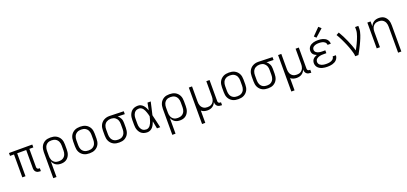

<svg xmlns="http://www.w3.org/2000/svg" viewBox="42 -2093 7715 3638"><g transform="rotate(-20 3900.0 -274.0)"><path d="M500 8Q478 8 457.5 2.5Q437 -3 421 -17.5Q405 -32 398 -52.5Q391 -73 391 -94V-462H209V0H145V-462H65V-520H535V-462H455V-94Q455 -85 458 -76.5Q461 -68 467 -61.5Q473 -55 482 -52.5Q491 -50 500 -50H516V8Z M691 215V-310Q691 -339 696 -367.5Q701 -396 713 -422Q725 -448 745 -469Q765 -490 790 -504Q815 -518 843.5 -523Q872 -528 901 -528Q930 -528 959 -523Q988 -518 1014 -504.5Q1040 -491 1060.5 -470Q1081 -449 1094 -423Q1107 -397 1112 -368Q1117 -339 1117 -310V-210Q1117 -182 1113 -155Q1109 -128 1098.5 -102.5Q1088 -77 1070.5 -55Q1053 -33 1029.5 -18.5Q1006 -4 979 2Q952 8 924 8Q897 8 870.5 2Q844 -4 821.5 -18.5Q799 -33 782.5 -54.5Q766 -76 756 -101V215ZM901 -50Q922 -50 942.5 -54Q963 -58 981.5 -68Q1000 -78 1014 -94Q1028 -110 1036.5 -129Q1045 -148 1048.5 -168.5Q1052 -189 1052 -210V-310Q1052 -331 1048.5 -351.5Q1045 -372 1036.5 -391Q1028 -410 1014 -426Q1000 -442 981.5 -452Q963 -462 942.5 -466Q922 -470 901 -470Q880 -470 860 -466Q840 -462 822.5 -451.5Q805 -441 791.5 -425Q778 -409 770 -390Q762 -371 759 -350.5Q756 -330 756 -310V-210Q756 -190 759 -169.5Q762 -149 770 -130Q778 -111 791.5 -95Q805 -79 822.5 -68.5Q840 -58 860 -54Q880 -50 901 -50Z M1500 8Q1471 8 1442 3Q1413 -2 1387 -15.5Q1361 -29 1340 -50Q1319 -71 1306 -97Q1293 -123 1288 -152Q1283 -181 1283 -210V-310Q1283 -339 1288 -368Q1293 -397 1306 -423Q1319 -449 1340 -470Q1361 -491 1387 -504.5Q1413 -518 1442 -523Q1471 -528 1500 -528Q1529 -528 1558 -523Q1587 -518 1613 -504.5Q1639 -491 1660 -470Q1681 -449 1694 -423Q1707 -397 1712 -368Q1717 -339 1717 -310V-210Q1717 -181 1712 -152Q1707 -123 1694 -97Q1681 -71 1660 -50Q1639 -29 1613 -15.5Q1587 -2 1558 3Q1529 8 1500 8ZM1500 -50Q1521 -50 1542 -54Q1563 -58 1581 -68Q1599 -78 1613.5 -93.5Q1628 -109 1636.5 -128Q1645 -147 1648.5 -168Q1652 -189 1652 -210V-310Q1652 -331 1648.5 -352Q1645 -373 1636.5 -392Q1628 -411 1613.5 -426.5Q1599 -442 1581 -452Q1563 -462 1542 -466Q1521 -470 1500 -470Q1479 -470 1458 -466Q1437 -462 1419 -452Q1401 -442 1386.5 -426.5Q1372 -411 1363.5 -392Q1355 -373 1351.5 -352Q1348 -331 1348 -310V-210Q1348 -189 1351.5 -168Q1355 -147 1363.5 -128Q1372 -109 1386.5 -93.5Q1401 -78 1419 -68Q1437 -58 1458 -54Q1479 -50 1500 -50Z M2099 8Q2070 8 2041 3Q2012 -2 1986 -15.5Q1960 -29 1939.5 -50Q1919 -71 1906 -97Q1893 -123 1888 -152Q1883 -181 1883 -210V-310Q1883 -338 1887.5 -365.5Q1892 -393 1904 -418.5Q1916 -444 1935 -465Q1954 -486 1978.5 -500Q2003 -514 2030 -521Q2057 -528 2085 -528Q2089 -528 2092.5 -528Q2096 -528 2100 -528L2379 -520V-462L2236 -466Q2255 -453 2269 -435.5Q2283 -418 2292.5 -397.5Q2302 -377 2305.5 -354.5Q2309 -332 2309 -310V-210Q2309 -181 2304 -152.5Q2299 -124 2287 -98Q2275 -72 2255 -51Q2235 -30 2210 -16Q2185 -2 2156.5 3Q2128 8 2099 8ZM2099 -50Q2120 -50 2140 -54Q2160 -58 2177.5 -68.5Q2195 -79 2208.5 -95Q2222 -111 2230 -130Q2238 -149 2241 -169.5Q2244 -190 2244 -210V-310Q2244 -329 2241.5 -348.5Q2239 -368 2232 -386Q2225 -404 2213 -419.5Q2201 -435 2185 -446.5Q2169 -458 2150.5 -463.5Q2132 -469 2112 -470H2100Q2097 -470 2094.5 -470Q2092 -470 2090 -470Q2070 -470 2050.5 -464.5Q2031 -459 2013.5 -448.5Q1996 -438 1983 -422.5Q1970 -407 1962 -388.5Q1954 -370 1951 -350Q1948 -330 1948 -310V-210Q1948 -189 1951.5 -168.5Q1955 -148 1963.5 -129Q1972 -110 1986 -94Q2000 -78 2018.5 -68Q2037 -58 2057.5 -54Q2078 -50 2099 -50Z M2667 8Q2639 8 2612 2Q2585 -4 2561.5 -18.5Q2538 -33 2521 -55Q2504 -77 2493.5 -102.5Q2483 -128 2479 -155.5Q2475 -183 2475 -210V-310Q2475 -337 2479 -364.5Q2483 -392 2493.5 -417.5Q2504 -443 2521 -465Q2538 -487 2561.5 -501.5Q2585 -516 2612 -522Q2639 -528 2667 -528Q2697 -528 2724.5 -514.5Q2752 -501 2772 -478.5Q2792 -456 2806 -429Q2820 -402 2830 -374Q2837 -410 2844 -447Q2851 -484 2858 -520H2923Q2908 -456 2894 -391.5Q2880 -327 2864 -263Q2881 -198 2895 -132Q2909 -66 2925 0H2860Q2853 -38 2845.5 -76Q2838 -114 2831 -152Q2821 -123 2807 -95Q2793 -67 2773.5 -43.5Q2754 -20 2725.5 -6Q2697 8 2667 8ZM2667 -50Q2690 -50 2710 -62Q2730 -74 2744 -92.5Q2758 -111 2767.5 -132Q2777 -153 2784 -174.5Q2791 -196 2797 -218.5Q2803 -241 2808 -263Q2803 -285 2797 -306.5Q2791 -328 2783.5 -349.5Q2776 -371 2766.5 -391.5Q2757 -412 2743 -429.5Q2729 -447 2709 -458.5Q2689 -470 2667 -470Q2647 -470 2628 -465Q2609 -460 2594 -448.5Q2579 -437 2568 -420.5Q2557 -404 2550.5 -386Q2544 -368 2542 -348.5Q2540 -329 2540 -310V-210Q2540 -191 2542 -171.5Q2544 -152 2550.5 -134Q2557 -116 2568 -99.5Q2579 -83 2594 -71.5Q2609 -60 2628 -55Q2647 -50 2667 -50Z M3091 215V-310Q3091 -339 3096 -367.5Q3101 -396 3113 -422Q3125 -448 3145 -469Q3165 -490 3190 -504Q3215 -518 3243.5 -523Q3272 -528 3301 -528Q3330 -528 3359 -523Q3388 -518 3414 -504.5Q3440 -491 3460.5 -470Q3481 -449 3494 -423Q3507 -397 3512 -368Q3517 -339 3517 -310V-210Q3517 -182 3513 -155Q3509 -128 3498.5 -102.5Q3488 -77 3470.5 -55Q3453 -33 3429.5 -18.5Q3406 -4 3379 2Q3352 8 3324 8Q3297 8 3270.5 2Q3244 -4 3221.5 -18.5Q3199 -33 3182.5 -54.5Q3166 -76 3156 -101V215ZM3301 -50Q3322 -50 3342.5 -54Q3363 -58 3381.5 -68Q3400 -78 3414 -94Q3428 -110 3436.5 -129Q3445 -148 3448.5 -168.5Q3452 -189 3452 -210V-310Q3452 -331 3448.5 -351.5Q3445 -372 3436.5 -391Q3428 -410 3414 -426Q3400 -442 3381.5 -452Q3363 -462 3342.5 -466Q3322 -470 3301 -470Q3280 -470 3260 -466Q3240 -462 3222.5 -451.5Q3205 -441 3191.5 -425Q3178 -409 3170 -390Q3162 -371 3159 -350.5Q3156 -330 3156 -310V-210Q3156 -190 3159 -169.5Q3162 -149 3170 -130Q3178 -111 3191.5 -95Q3205 -79 3222.5 -68.5Q3240 -58 3260 -54Q3280 -50 3301 -50Z M3691 215V-520H3756V-210Q3756 -190 3759 -169.5Q3762 -149 3770 -130Q3778 -111 3791 -95.5Q3804 -80 3821.5 -69Q3839 -58 3859.5 -54Q3880 -50 3900 -50Q3920 -50 3940.5 -54Q3961 -58 3978.5 -69Q3996 -80 4009 -95.5Q4022 -111 4030 -130Q4038 -149 4041 -169.5Q4044 -190 4044 -210V-520H4109V-94Q4109 -85 4111.5 -76.5Q4114 -68 4120.5 -61.5Q4127 -55 4135.5 -52.5Q4144 -50 4153 -50H4169V8H4153Q4132 8 4111 2.5Q4090 -3 4074 -17.5Q4058 -32 4051 -52.5Q4044 -73 4044 -94V-101Q4034 -76 4017.5 -54.5Q4001 -33 3978.5 -18.5Q3956 -4 3929.5 2Q3903 8 3877 8Q3844 8 3812 -1.5Q3780 -11 3756 -33V215Z M4500 8Q4471 8 4442 3Q4413 -2 4387 -15.5Q4361 -29 4340 -50Q4319 -71 4306 -97Q4293 -123 4288 -152Q4283 -181 4283 -210V-310Q4283 -339 4288 -368Q4293 -397 4306 -423Q4319 -449 4340 -470Q4361 -491 4387 -504.5Q4413 -518 4442 -523Q4471 -528 4500 -528Q4529 -528 4558 -523Q4587 -518 4613 -504.5Q4639 -491 4660 -470Q4681 -449 4694 -423Q4707 -397 4712 -368Q4717 -339 4717 -310V-210Q4717 -181 4712 -152Q4707 -123 4694 -97Q4681 -71 4660 -50Q4639 -29 4613 -15.5Q4587 -2 4558 3Q4529 8 4500 8ZM4500 -50Q4521 -50 4542 -54Q4563 -58 4581 -68Q4599 -78 4613.5 -93.5Q4628 -109 4636.5 -128Q4645 -147 4648.5 -168Q4652 -189 4652 -210V-310Q4652 -331 4648.5 -352Q4645 -373 4636.5 -392Q4628 -411 4613.5 -426.5Q4599 -442 4581 -452Q4563 -462 4542 -466Q4521 -470 4500 -470Q4479 -470 4458 -466Q4437 -462 4419 -452Q4401 -442 4386.5 -426.5Q4372 -411 4363.5 -392Q4355 -373 4351.5 -352Q4348 -331 4348 -310V-210Q4348 -189 4351.5 -168Q4355 -147 4363.5 -128Q4372 -109 4386.5 -93.5Q4401 -78 4419 -68Q4437 -58 4458 -54Q4479 -50 4500 -50Z M5099 8Q5070 8 5041 3Q5012 -2 4986 -15.5Q4960 -29 4939.5 -50Q4919 -71 4906 -97Q4893 -123 4888 -152Q4883 -181 4883 -210V-310Q4883 -338 4887.5 -365.5Q4892 -393 4904 -418.5Q4916 -444 4935 -465Q4954 -486 4978.5 -500Q5003 -514 5030 -521Q5057 -528 5085 -528Q5089 -528 5092.5 -528Q5096 -528 5100 -528L5379 -520V-462L5236 -466Q5255 -453 5269 -435.5Q5283 -418 5292.5 -397.5Q5302 -377 5305.5 -354.5Q5309 -332 5309 -310V-210Q5309 -181 5304 -152.5Q5299 -124 5287 -98Q5275 -72 5255 -51Q5235 -30 5210 -16Q5185 -2 5156.5 3Q5128 8 5099 8ZM5099 -50Q5120 -50 5140 -54Q5160 -58 5177.5 -68.5Q5195 -79 5208.5 -95Q5222 -111 5230 -130Q5238 -149 5241 -169.5Q5244 -190 5244 -210V-310Q5244 -329 5241.5 -348.5Q5239 -368 5232 -386Q5225 -404 5213 -419.5Q5201 -435 5185 -446.5Q5169 -458 5150.5 -463.5Q5132 -469 5112 -470H5100Q5097 -470 5094.5 -470Q5092 -470 5090 -470Q5070 -470 5050.5 -464.5Q5031 -459 5013.5 -448.5Q4996 -438 4983 -422.5Q4970 -407 4962 -388.5Q4954 -370 4951 -350Q4948 -330 4948 -310V-210Q4948 -189 4951.5 -168.5Q4955 -148 4963.5 -129Q4972 -110 4986 -94Q5000 -78 5018.5 -68Q5037 -58 5057.5 -54Q5078 -50 5099 -50Z M5491 215V-520H5556V-210Q5556 -190 5559 -169.5Q5562 -149 5570 -130Q5578 -111 5591 -95.5Q5604 -80 5621.5 -69Q5639 -58 5659.5 -54Q5680 -50 5700 -50Q5720 -50 5740.5 -54Q5761 -58 5778.5 -69Q5796 -80 5809 -95.5Q5822 -111 5830 -130Q5838 -149 5841 -169.5Q5844 -190 5844 -210V-520H5909V-94Q5909 -85 5911.5 -76.5Q5914 -68 5920.5 -61.5Q5927 -55 5935.5 -52.5Q5944 -50 5953 -50H5969V8H5953Q5932 8 5911 2.5Q5890 -3 5874 -17.5Q5858 -32 5851 -52.5Q5844 -73 5844 -94V-101Q5834 -76 5817.5 -54.5Q5801 -33 5778.5 -18.5Q5756 -4 5729.5 2Q5703 8 5677 8Q5644 8 5612 -1.5Q5580 -11 5556 -33V215Z M6297 8Q6272 8 6247 5.5Q6222 3 6197.5 -3.5Q6173 -10 6150.5 -22Q6128 -34 6110.5 -52Q6093 -70 6084 -94Q6075 -118 6075 -143Q6075 -166 6082.5 -188Q6090 -210 6105.5 -226Q6121 -242 6141 -253Q6161 -264 6182 -271Q6164 -278 6146.5 -288.5Q6129 -299 6116 -313.5Q6103 -328 6097 -347.5Q6091 -367 6091 -387Q6091 -410 6099.5 -432.5Q6108 -455 6124 -472Q6140 -489 6161 -500Q6182 -511 6204.5 -517.5Q6227 -524 6250.5 -526Q6274 -528 6297 -528Q6321 -528 6344 -525.5Q6367 -523 6389.5 -516.5Q6412 -510 6433 -498.5Q6454 -487 6469.5 -470Q6485 -453 6494 -430.5Q6503 -408 6503 -385Q6503 -384 6503 -383Q6503 -382 6503 -381H6438Q6438 -382 6438 -382.5Q6438 -383 6438 -383Q6438 -398 6431 -412.5Q6424 -427 6412.5 -437Q6401 -447 6387 -453.5Q6373 -460 6358 -463.5Q6343 -467 6327.5 -468.5Q6312 -470 6297 -470Q6282 -470 6266.5 -469Q6251 -468 6236 -464.5Q6221 -461 6207 -455Q6193 -449 6181 -439.5Q6169 -430 6162.5 -415.5Q6156 -401 6156 -386Q6156 -370 6162.5 -355.5Q6169 -341 6181 -331Q6193 -321 6207.5 -315Q6222 -309 6237.5 -305.5Q6253 -302 6268.5 -300.5Q6284 -299 6300 -299H6363V-241H6300Q6283 -241 6265.5 -240Q6248 -239 6231 -235Q6214 -231 6197.5 -224Q6181 -217 6167.5 -206Q6154 -195 6147 -178.5Q6140 -162 6140 -145Q6140 -127 6147.5 -111.5Q6155 -96 6168 -85Q6181 -74 6197 -67Q6213 -60 6229.5 -56.5Q6246 -53 6263 -51.5Q6280 -50 6297 -50Q6314 -50 6331 -51.5Q6348 -53 6364.5 -56.5Q6381 -60 6396.5 -66.5Q6412 -73 6425 -84Q6438 -95 6446 -110Q6454 -125 6454 -142Q6454 -142 6454 -142Q6454 -142 6454 -143H6519Q6519 -142 6519 -141.5Q6519 -141 6519 -141Q6519 -116 6509 -92.5Q6499 -69 6481.5 -51Q6464 -33 6442 -21.5Q6420 -10 6396 -3.5Q6372 3 6347 5.5Q6322 8 6297 8ZM6288 -581 6248 -619 6390 -763 6440 -717Z M6857 0Q6857 -34 6848 -66.5Q6839 -99 6829 -131Q6819 -163 6807 -194.5Q6795 -226 6782 -257Q6769 -288 6755 -318.5Q6741 -349 6726.5 -379.5Q6712 -410 6696 -439.5Q6680 -469 6662 -498L6717 -528Q6748 -478 6774.5 -425.5Q6801 -373 6824.5 -319.5Q6848 -266 6869 -211Q6890 -156 6905 -99Q6921 -128 6936.5 -157.5Q6952 -187 6966 -217Q6980 -247 6993 -277.5Q7006 -308 7017 -339Q7028 -370 7036 -402.5Q7044 -435 7044 -468V-520H7109V-468Q7109 -436 7102 -405Q7095 -374 7085 -343.5Q7075 -313 7063 -284Q7051 -255 7038 -226Q7025 -197 7011 -168.5Q6997 -140 6982.5 -111.5Q6968 -83 6953 -55.5Q6938 -28 6922 0Z M7644 215V-310Q7644 -330 7641 -350.5Q7638 -371 7630 -390Q7622 -409 7609 -424.5Q7596 -440 7578.5 -451Q7561 -462 7540.5 -466Q7520 -470 7500 -470Q7480 -470 7459.5 -466Q7439 -462 7421.5 -451Q7404 -440 7391 -424.5Q7378 -409 7370 -390Q7362 -371 7359 -350.5Q7356 -330 7356 -310V0H7291V-520H7356V-419Q7366 -444 7382.5 -465.5Q7399 -487 7421.5 -501.5Q7444 -516 7470.5 -522Q7497 -528 7523 -528Q7550 -528 7577 -522Q7604 -516 7626.5 -501Q7649 -486 7665.5 -464Q7682 -442 7692 -416.5Q7702 -391 7705.5 -364Q7709 -337 7709 -310V215Z"/></g></svg>

Font: Iosevka Aile Custom Light
Style: Regular
Weight: 300
Designer: Belleve Invis
Foundry: Belleve Invis
Version: Version 17.0.2; ttfautohint (v1.8.3)